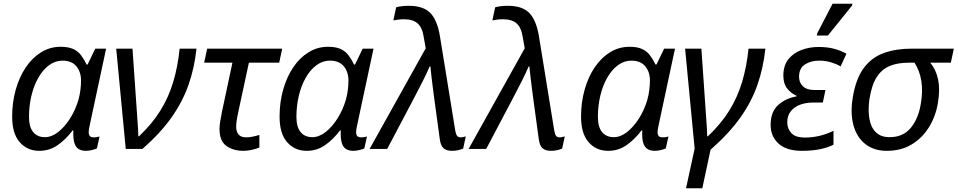

<svg xmlns="http://www.w3.org/2000/svg" viewBox="-20 -796 5117 1026"><path d="M190 10Q126 10 85.5 -36Q45 -82 45 -173Q45 -249 64 -316.5Q83 -384 117.5 -435.5Q152 -487 199.5 -516.5Q247 -546 304 -546Q345 -546 370.5 -534.5Q396 -523 412.5 -501.5Q429 -480 443 -451H448L489 -536H547L461 -134Q458 -121 456 -109.5Q454 -98 454 -89Q454 -76 460 -69Q466 -62 482 -62Q489 -62 496.5 -63Q504 -64 512 -67L498 -3Q490 1 472.5 5.5Q455 10 439 10Q418 10 402 1.5Q386 -7 378 -30.5Q370 -54 372 -99H368Q331 -50 287.5 -20Q244 10 190 10ZM220 -63Q256 -63 291 -90.5Q326 -118 354.5 -163Q383 -208 399 -262Q407 -291 410 -317.5Q413 -344 413 -365Q413 -412 388 -442Q363 -472 314 -472Q275 -472 242 -447.5Q209 -423 185 -381Q161 -339 148 -285Q135 -231 135 -172Q135 -117 157.5 -90Q180 -63 220 -63Z M652 0 601 -536H688L708 -247Q710 -223 712 -190Q714 -157 716.5 -124Q719 -91 719 -68H723Q793 -134 837 -205Q881 -276 905.5 -357.5Q930 -439 940 -536H1030Q1019 -433 987.5 -343Q956 -253 897 -169Q838 -85 741 0Z M1281 10Q1227 10 1190 -16Q1153 -42 1153 -107Q1153 -124 1157 -149Q1161 -174 1166 -198L1222 -461H1071L1087 -536H1488L1472 -461H1310L1253 -196Q1242 -147 1242 -117Q1242 -94 1254.5 -78Q1267 -62 1295 -62Q1312 -62 1329 -65.5Q1346 -69 1366 -75V-8Q1354 -2 1328.5 4Q1303 10 1281 10Z M1619 10Q1555 10 1514.5 -36Q1474 -82 1474 -173Q1474 -249 1493 -316.5Q1512 -384 1546.5 -435.5Q1581 -487 1628.5 -516.5Q1676 -546 1733 -546Q1774 -546 1799.5 -534.5Q1825 -523 1841.5 -501.5Q1858 -480 1872 -451H1877L1918 -536H1976L1890 -134Q1887 -121 1885 -109.5Q1883 -98 1883 -89Q1883 -76 1889 -69Q1895 -62 1911 -62Q1918 -62 1925.5 -63Q1933 -64 1941 -67L1927 -3Q1919 1 1901.5 5.5Q1884 10 1868 10Q1847 10 1831 1.5Q1815 -7 1807 -30.5Q1799 -54 1801 -99H1797Q1760 -50 1716.5 -20Q1673 10 1619 10ZM1649 -63Q1685 -63 1720 -90.5Q1755 -118 1783.5 -163Q1812 -208 1828 -262Q1836 -291 1839 -317.5Q1842 -344 1842 -365Q1842 -412 1817 -442Q1792 -472 1743 -472Q1704 -472 1671 -447.5Q1638 -423 1614 -381Q1590 -339 1577 -285Q1564 -231 1564 -172Q1564 -117 1586.5 -90Q1609 -63 1649 -63Z M2396 10Q2367 10 2351 -3Q2335 -16 2330 -53L2301 -266Q2298 -290 2293.5 -323Q2289 -356 2285.5 -388Q2282 -420 2280 -441H2276Q2261 -405 2237 -358Q2213 -311 2192 -271L2049 0H1955L2255 -538L2243 -605Q2236 -649 2211.5 -671Q2187 -693 2139 -693Q2121 -693 2107 -691Q2093 -689 2082 -687L2097 -757Q2111 -761 2128 -763Q2145 -765 2165 -765Q2242 -765 2279.5 -726.5Q2317 -688 2331 -602L2413 -97Q2417 -76 2423.5 -69Q2430 -62 2441 -62Q2449 -62 2456.5 -64Q2464 -66 2469 -67L2455 -2Q2443 3 2428 6.5Q2413 10 2396 10Z M2925 10Q2896 10 2880 -3Q2864 -16 2859 -53L2830 -266Q2827 -290 2822.5 -323Q2818 -356 2814.5 -388Q2811 -420 2809 -441H2805Q2790 -405 2766 -358Q2742 -311 2721 -271L2578 0H2484L2784 -538L2772 -605Q2765 -649 2740.5 -671Q2716 -693 2668 -693Q2650 -693 2636 -691Q2622 -689 2611 -687L2626 -757Q2640 -761 2657 -763Q2674 -765 2694 -765Q2771 -765 2808.5 -726.5Q2846 -688 2860 -602L2942 -97Q2946 -76 2952.5 -69Q2959 -62 2970 -62Q2978 -62 2985.5 -64Q2993 -66 2998 -67L2984 -2Q2972 3 2957 6.5Q2942 10 2925 10Z M3230 10Q3166 10 3125.5 -36Q3085 -82 3085 -173Q3085 -249 3104 -316.5Q3123 -384 3157.5 -435.5Q3192 -487 3239.5 -516.5Q3287 -546 3344 -546Q3385 -546 3410.5 -534.5Q3436 -523 3452.5 -501.5Q3469 -480 3483 -451H3488L3529 -536H3587L3501 -134Q3498 -121 3496 -109.5Q3494 -98 3494 -89Q3494 -76 3500 -69Q3506 -62 3522 -62Q3529 -62 3536.5 -63Q3544 -64 3552 -67L3538 -3Q3530 1 3512.5 5.5Q3495 10 3479 10Q3458 10 3442 1.5Q3426 -7 3418 -30.5Q3410 -54 3412 -99H3408Q3371 -50 3327.5 -20Q3284 10 3230 10ZM3260 -63Q3296 -63 3331 -90.5Q3366 -118 3394.5 -163Q3423 -208 3439 -262Q3447 -291 3450 -317.5Q3453 -344 3453 -365Q3453 -412 3428 -442Q3403 -472 3354 -472Q3315 -472 3282 -447.5Q3249 -423 3225 -381Q3201 -339 3188 -285Q3175 -231 3175 -172Q3175 -117 3197.5 -90Q3220 -63 3260 -63Z M3646 210 3692 -2 3641 -536H3728L3748 -247Q3750 -223 3752 -190Q3754 -157 3756.5 -124Q3759 -91 3759 -68H3763Q3833 -134 3877 -205Q3921 -276 3945.5 -357.5Q3970 -439 3980 -536H4070Q4059 -433 4027.5 -342.5Q3996 -252 3936 -167.5Q3876 -83 3777 4L3733 210Z M4266 10Q4182 10 4140 -29Q4098 -68 4098 -128Q4098 -199 4138.5 -235Q4179 -271 4237 -281V-284Q4207 -297 4186.5 -323Q4166 -349 4166 -392Q4166 -446 4193.5 -480Q4221 -514 4264 -529.5Q4307 -545 4353 -545Q4402 -545 4437 -535.5Q4472 -526 4503 -509L4472 -441Q4453 -453 4422.5 -462.5Q4392 -472 4357 -472Q4314 -472 4282 -452Q4250 -432 4250 -385Q4250 -355 4270.5 -335Q4291 -315 4333 -315H4391L4377 -248H4324Q4288 -248 4257 -237Q4226 -226 4206.5 -202.5Q4187 -179 4187 -142Q4187 -108 4209 -84.5Q4231 -61 4280 -61Q4324 -61 4363 -71Q4402 -81 4434 -97V-23Q4409 -9 4365.5 0.5Q4322 10 4266 10ZM4345 -606 4347 -618 4429 -776H4535L4533 -766L4404 -606Z M4719 10Q4651 10 4605 -25.5Q4559 -61 4541 -125.5Q4523 -190 4537 -276Q4554 -377 4596.5 -433.5Q4639 -490 4704 -513Q4769 -536 4850 -536H5077L5061 -461H4951Q4982 -424 4993 -371Q5004 -318 4992 -246Q4980 -174 4944 -116Q4908 -58 4851.5 -24Q4795 10 4719 10ZM4734 -63Q4807 -63 4848 -114Q4889 -165 4901 -244Q4923 -373 4867 -461H4836Q4777 -461 4734.5 -443.5Q4692 -426 4665 -384Q4638 -342 4626 -266Q4618 -210 4625.5 -163.5Q4633 -117 4659.5 -90Q4686 -63 4734 -63Z"/></svg>

Font: Noto Sans
Style: Italic
Weight: 400
Italic angle: -12°
Designer: Monotype Design Team
Foundry: Monotype Imaging Inc.
Version: Version 2.013; ttfautohint (v1.8.4.7-5d5b)